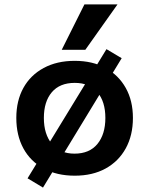

<svg xmlns="http://www.w3.org/2000/svg" viewBox="-20 -787 677 871"><path d="M319 10Q238 10 178 -22.5Q118 -55 86 -114Q54 -173 54 -252Q54 -330 86 -388Q118 -446 178 -478.5Q238 -511 319 -511Q400 -511 459 -478.5Q518 -446 550.5 -388Q583 -330 583 -252Q583 -173 550.5 -114Q518 -55 459 -22.5Q400 10 319 10ZM318 -90Q386 -90 422 -134Q458 -178 458 -252Q458 -326 422 -368.5Q386 -411 319 -411Q251 -411 215 -368.5Q179 -326 179 -252Q179 -178 215.5 -134Q252 -90 318 -90ZM175 64 105 22 463 -564 532 -523ZM260 -561 363 -767H513L367 -561Z"/></svg>

Font: Nunito Sans 7pt
Style: Bold
Weight: 700
Designer: Vernon Adams
Foundry: Vernon Adams
Version: Version 3.101;gftools[0.9.27]